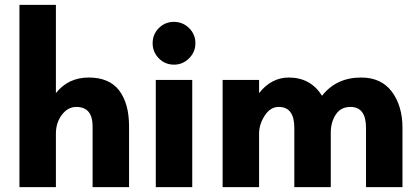

<svg xmlns="http://www.w3.org/2000/svg" viewBox="-20 -770 1721 790"><path d="M511 -250V0H361V-250Q361 -330 294 -330Q259 -330 234.5 -297.5Q210 -265 210 -220V0H60V-750H210V-387Q261 -451 345 -451Q430 -451 470.5 -397.5Q511 -344 511 -250Z M608 -592Q608 -629 633.5 -654.5Q659 -680 696 -680Q732 -680 758 -654.5Q784 -629 784 -592Q784 -556 758 -530Q732 -504 696 -504Q659 -504 633.5 -530Q608 -556 608 -592ZM771 0H621V-441H771Z M1341 -224V0H1191V-244Q1191 -330 1127 -330Q1092 -330 1069 -294Q1046 -258 1046 -220V0H896V-441H1046V-387Q1097 -451 1168 -451Q1258 -451 1305 -376Q1364 -451 1466 -451Q1549 -451 1592.5 -392.5Q1636 -334 1636 -244V0H1486V-244Q1486 -330 1422 -330Q1382 -330 1361.5 -298.5Q1341 -267 1341 -224Z"/></svg>

Font: Puffins on Iceburgs(2)
Style: on-Iceburgs-Bold
Weight: 700
Version: Version 1.0